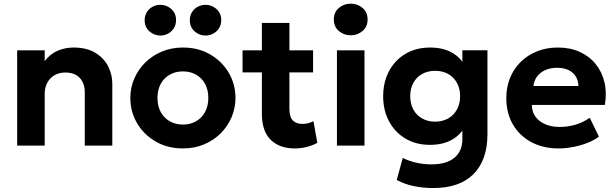

<svg xmlns="http://www.w3.org/2000/svg" viewBox="-20 -772 3262 1018"><path d="M71 0V-505H217V-448Q246 -486 285.8 -503Q325.5 -520 369 -520Q439.5 -520 485.2 -492.2Q531 -464.5 553.2 -420.5Q575.5 -376.5 575.5 -328V0H429.5V-282.5Q429.5 -330.5 402.8 -359Q376 -387.5 325.5 -387.5Q293.5 -387.5 269 -373.2Q244.5 -359 230.8 -333.5Q217 -308 217 -274.5V0Z M950 15Q868.5 15 805.5 -21.5Q742.5 -58 706.8 -118.8Q671 -179.5 671 -252.5Q671 -306 691.5 -354.2Q712 -402.5 749.5 -439.8Q787 -477 838 -498.5Q889 -520 950 -520Q1031.5 -520 1094.2 -483.5Q1157 -447 1192.8 -386.2Q1228.5 -325.5 1228.5 -252.5Q1228.5 -199.5 1208 -151Q1187.5 -102.5 1150.2 -65.2Q1113 -28 1062 -6.5Q1011 15 950 15ZM950 -111.5Q988.5 -111.5 1019 -128.8Q1049.5 -146 1067 -177.8Q1084.5 -209.5 1084.5 -252.5Q1084.5 -296 1067.2 -327.5Q1050 -359 1019.5 -376.2Q989 -393.5 950 -393.5Q911 -393.5 880.2 -376.2Q849.5 -359 832.2 -327.5Q815 -296 815 -252.5Q815 -209 832.5 -177.5Q850 -146 880.5 -128.8Q911 -111.5 950 -111.5ZM830.5 -583.5Q797.5 -583.5 772.2 -605.8Q747 -628 747 -665Q747 -689.5 758.8 -708Q770.5 -726.5 789.5 -736.5Q808.5 -746.5 830.5 -746.5Q863 -746.5 888.2 -724.2Q913.5 -702 913.5 -665Q913.5 -640.5 901.8 -622.2Q890 -604 871 -593.8Q852 -583.5 830.5 -583.5ZM1070 -583.5Q1037 -583.5 1011.8 -605.8Q986.5 -628 986.5 -665Q986.5 -689.5 998.2 -708Q1010 -726.5 1029 -736.5Q1048 -746.5 1070 -746.5Q1102.5 -746.5 1127.8 -724.2Q1153 -702 1153 -665Q1153 -640.5 1141.2 -622.2Q1129.5 -604 1110.5 -593.8Q1091.5 -583.5 1070 -583.5Z M1543 15Q1462 15 1415.2 -30.8Q1368.5 -76.5 1368.5 -169V-650.5H1514.5V-505H1640V-388H1514.5V-195.5Q1514.5 -151 1533 -133Q1551.5 -115 1582.5 -115Q1598.5 -115 1613.8 -118.8Q1629 -122.5 1642 -129.5L1662.5 -14.5Q1640 -2 1608.8 6.5Q1577.5 15 1543 15ZM1266 -388V-505H1383V-388Z M1766.5 0V-505H1912.5V0ZM1839.5 -585Q1803 -585 1776.5 -607.8Q1750 -630.5 1750 -668.5Q1750 -707 1776.5 -729.8Q1803 -752.5 1839.5 -752.5Q1876 -752.5 1902.5 -729.8Q1929 -707 1929 -668.5Q1929 -630.5 1902.5 -607.8Q1876 -585 1839.5 -585Z M2277 225Q2224 225 2174.8 215Q2125.5 205 2083.5 182L2115.5 65.5Q2151.5 83 2189.8 91.2Q2228 99.5 2267.5 99.5Q2347.5 99.5 2389.5 64.2Q2431.5 29 2431.5 -33.5V-144.5L2450.5 -113Q2429.5 -63.5 2380.8 -33.8Q2332 -4 2259.5 -4Q2185.5 -4 2129.8 -37.2Q2074 -70.5 2042.8 -128.8Q2011.5 -187 2011.5 -262Q2011.5 -318 2029.2 -365.2Q2047 -412.5 2080 -447.2Q2113 -482 2158.5 -501Q2204 -520 2259.5 -520Q2332 -520 2380.8 -490.5Q2429.5 -461 2450.5 -410.5L2431.5 -379.5V-505.5H2564.5V-60.5Q2564.5 76 2491 150.5Q2417.5 225 2277 225ZM2287 -127Q2326 -127 2355.8 -143.8Q2385.5 -160.5 2402.5 -191Q2419.5 -221.5 2419.5 -262Q2419.5 -302.5 2402.5 -333Q2385.5 -363.5 2355.8 -380Q2326 -396.5 2287 -396.5Q2248.5 -396.5 2218.5 -380Q2188.5 -363.5 2171.8 -333Q2155 -302.5 2155 -262Q2155 -221.5 2171.8 -191Q2188.5 -160.5 2218.5 -143.8Q2248.5 -127 2287 -127Z M2942 15Q2859.5 15 2797 -18.5Q2734.5 -52 2699.5 -112Q2664.5 -172 2664.5 -252.5Q2664.5 -311 2684.8 -360Q2705 -409 2741.8 -444.8Q2778.5 -480.5 2828.2 -500.2Q2878 -520 2937.5 -520Q3003 -520 3053.8 -497Q3104.5 -474 3138 -432.8Q3171.5 -391.5 3184.8 -336Q3198 -280.5 3187 -215.5H2800Q2800 -180.5 2818.2 -154.5Q2836.5 -128.5 2869.8 -113.8Q2903 -99 2947.5 -99Q2991.5 -99 3031.5 -111Q3071.5 -123 3107 -147.5L3155.5 -47.5Q3131.5 -29 3095.5 -14.8Q3059.5 -0.5 3019.2 7.2Q2979 15 2942 15ZM2808.5 -316H3047Q3045.5 -360.5 3015.8 -386.5Q2986 -412.5 2934 -412.5Q2882 -412.5 2847.8 -386.5Q2813.5 -360.5 2808.5 -316Z"/></svg>

Font: Geologica Cursive SemiBold
Style: Regular
Weight: 600
Designer: Sindre Bremnes, Frode Helland
Foundry: Monokrom Skriftforlag AS
Version: Version 1.010;gftools[0.9.28]